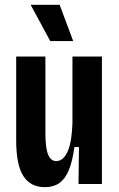

<svg xmlns="http://www.w3.org/2000/svg" viewBox="-20 -762 494 795"><path d="M166 13Q106 13 76.5 -33.5Q47 -80 47 -181V-528H168V-211Q168 -150 179 -122.5Q190 -95 213 -95Q228 -95 240.5 -106Q253 -117 261.5 -138Q270 -159 274.5 -188.5Q279 -218 280 -254V-528H402V-217V0H305L307 -153H288Q280 -93 264.5 -56.5Q249 -20 225 -3.5Q201 13 166 13ZM188 -592 107 -742H227L283 -592Z"/></svg>

Font: Bricolage Grotesque 24pt Condensed SemiBold
Style: Regular
Weight: 600
Width: 3
Designer: Mathieu Triay
Foundry: Atelier Triay
Version: Version 1.001;gftools[0.9.33.dev8+g029e19f]